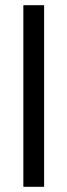

<svg xmlns="http://www.w3.org/2000/svg" viewBox="-20 -720 260 740"><path d="M70 0V-700H150V0Z"/></svg>

Font: Figtree Light
Style: Regular
Weight: 400
Version: Version 2.002